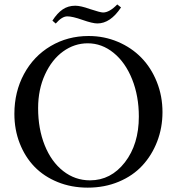

<svg xmlns="http://www.w3.org/2000/svg" viewBox="-20 -840 804 873"><path d="M422.9 -733.4Q400.9 -733.4 355 -749.5Q309.6 -765.6 286.1 -765.6Q261.7 -765.6 233.4 -732.9L218.3 -746.1Q240.2 -780.3 264.9 -797.1Q289.6 -814 322.3 -814Q346.7 -814 389.2 -798.8Q436 -783.2 448.7 -783.2Q477.5 -783.2 513.2 -819.8L530.3 -806.2Q481.9 -733.4 422.9 -733.4ZM378.9 13.2Q304.7 13.2 242.2 -12.2Q179.7 -37.6 136.7 -82Q93.8 -126.5 69.6 -188.5Q45.4 -250.5 45.4 -322.3Q45.4 -422.4 89.1 -503.4Q132.8 -584.5 210.2 -630.4Q287.6 -676.3 382.8 -676.3Q453.6 -676.3 515.9 -649.9Q578.1 -623.5 622.8 -577.6Q667.5 -531.7 693.1 -467.5Q718.8 -403.3 718.8 -330.1Q718.8 -259.3 694.6 -196.5Q670.4 -133.8 627.2 -87.2Q584 -40.5 519.8 -13.7Q455.6 13.2 378.9 13.2ZM389.2 -20Q484.4 -20 547.9 -102.1Q611.3 -184.1 611.3 -310.1Q611.3 -403.3 580.6 -480Q549.8 -556.6 496.3 -599.9Q442.9 -643.1 378.9 -643.1Q318.4 -643.1 267.1 -606.2Q215.8 -569.3 184.6 -501.2Q153.3 -433.1 153.3 -348.1Q153.3 -254.4 183.3 -179.4Q213.4 -104.5 267.3 -62.3Q321.3 -20 389.2 -20Z"/></svg>

Font: Elstob 10pt
Style: Regular
Weight: 400
Designer: Peter S. Baker
Version: Version 1.015